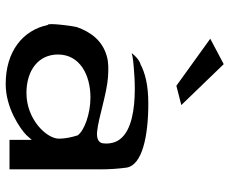

<svg xmlns="http://www.w3.org/2000/svg" viewBox="-84 -698 786 657"><g transform="rotate(90 308.5 -370.0)"><path d="M200 -458H199C185 -453 174 -443 162 -428C168 -430 178 -432 188 -433C220 -436 459 -466 471 -352C472 -345 472 -338 471 -331C469 -310 447 -308 429 -310C382 -315 301 -343 245 -347C215 -349 194 -349 173 -343C119 -328 90 -288 73 -240C71 -235 57 -139 66 -141C84 -55 157 3 268 3C351 3 421 -47 442 -67L459 -86V-10H560V-320C560 -352 558 -382 554 -411C545 -464 447 -485 335 -485C271 -485 230 -474 200 -458ZM299 -68C221 -68 167 -109 167 -176C167 -250 236 -287 314 -287C372 -287 428 -265 443 -244L444 -243V-242C450 -223 455 -201 455 -179C455 -137 389 -68 299 -68ZM340 -598 200 -743 113 -697 274 -581Z"/></g></svg>

Font: Bluebird
Style: LiExt
Weight: 300
Designer: Jasper
Foundry: Cannot Into Space Fonts
Version: Version 0.98